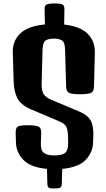

<svg xmlns="http://www.w3.org/2000/svg" viewBox="-20 -969 611 1106"><path d="M294.4 116.7Q269.5 117.2 261.5 112.3Q253.4 107.4 252.9 89.4L250.5 3.9Q155.8 -4.9 114.5 -48.1Q73.2 -91.3 71.8 -148.9L70.3 -202.6Q69.8 -232.4 82.5 -240Q95.2 -247.6 139.6 -247.6Q184.6 -247.6 201.4 -240Q218.3 -232.4 217.3 -202.6L215.3 -144.5Q213.9 -103.5 232.2 -88.6Q250.5 -73.7 293.5 -73.7Q337.9 -73.7 355.5 -88.6Q373 -103.5 372.6 -144.5L372.1 -176.3Q371.6 -210.4 364.5 -232.4Q357.4 -254.4 325.7 -268.1L156.2 -340.3Q100.1 -364.7 80.3 -402.6Q60.5 -440.4 58.6 -501L53.7 -666.5Q51.8 -731.9 95.7 -775.4Q139.6 -818.8 238.8 -828.1L236.8 -914.6Q236.3 -935.1 246.8 -942.1Q257.3 -949.2 293.9 -949.2Q331.1 -949.2 341.3 -942.4Q351.6 -935.5 351.1 -915L349.6 -827.6Q443.8 -816.9 485.8 -773.7Q527.8 -730.5 526.4 -666.5L521.5 -471.2Q521 -441.4 503.9 -433.8Q486.8 -426.3 441.4 -426.3Q395.5 -426.3 378.7 -433.8Q361.8 -441.4 360.8 -471.2L355 -681.6Q354 -724.6 337.6 -735.6Q321.3 -746.6 290 -746.6Q258.8 -746.6 242.4 -735.6Q226.1 -724.6 225.1 -681.6L219.7 -486.8Q219.2 -450.2 230 -429.7Q240.7 -409.2 272.5 -395.5L430.7 -329.1Q465.3 -314.9 484.9 -296.9Q504.4 -278.8 512 -250Q519.5 -221.2 517.1 -174.3L516.1 -147Q514.2 -89.8 472.9 -47.4Q431.6 -4.9 338.4 3.9L335.9 88.9Q335.4 106.9 327.4 111.8Q319.3 116.7 294.4 116.7Z"/></svg>

Font: Denk One
Style: Regular
Weight: 400
Designer: Irina Smirnova, Eben Sorkin
Foundry: Sorkin Type Co.f
Version: Version 1.004; ttfautohint (v1.8.4.7-5d5b);gftools[0.9.23]